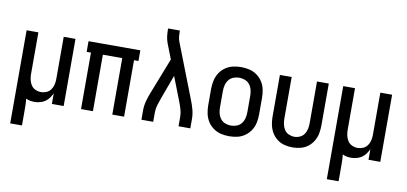

<svg xmlns="http://www.w3.org/2000/svg" viewBox="-82 -1012 3164 1493"><g transform="rotate(10 1500.0 -265.0)"><path d="M57 205H150V103Q150 76 149.5 48.5Q149 21 146 -6Q162 2 179 5Q196 8 213 8Q243 8 271 -2.5Q299 -13 319 -35.5Q339 -58 350 -85V0H443V-530H350V-197Q350 -175 345 -153Q340 -131 327 -112.5Q314 -94 293 -85Q272 -76 250 -76Q228 -76 206.5 -85.5Q185 -95 172.5 -114Q160 -133 155 -155.5Q150 -178 150 -200V-530H57Z M580 0H674V-446H827V0H920V-446H955V-530H546V-446H580Z M1057 0H1150V-74Q1150 -104 1159 -133Q1168 -162 1178 -190L1248 -380L1322 -190Q1333 -162 1341.5 -133Q1350 -104 1350 -74V0H1443V-74Q1443 -112 1433 -148.5Q1423 -185 1409 -220L1242 -649Q1235 -668 1233 -688Q1231 -708 1231 -728V-735H1138V-728Q1138 -700 1141.5 -672.5Q1145 -645 1155 -619L1201 -501L1091 -220Q1077 -185 1067 -148.5Q1057 -112 1057 -74Z M1750 8Q1783 8 1815.5 0.5Q1848 -7 1875 -26.5Q1902 -46 1920 -74Q1938 -102 1944.5 -134.5Q1951 -167 1951 -200V-330Q1951 -363 1944.5 -395.5Q1938 -428 1920 -456Q1902 -484 1875 -503.5Q1848 -523 1815.5 -530.5Q1783 -538 1750 -538Q1717 -538 1685 -530.5Q1653 -523 1625.5 -503.5Q1598 -484 1580.5 -456Q1563 -428 1556 -395.5Q1549 -363 1549 -330V-200Q1549 -167 1556 -134.5Q1563 -102 1580.5 -74Q1598 -46 1625.5 -26.5Q1653 -7 1685 0.5Q1717 8 1750 8ZM1750 -76Q1727 -76 1704.5 -84.5Q1682 -93 1667.5 -112Q1653 -131 1647.5 -154Q1642 -177 1642 -200V-330Q1642 -353 1647.5 -376Q1653 -399 1667.5 -418Q1682 -437 1704.5 -445.5Q1727 -454 1750 -454Q1773 -454 1795.5 -445.5Q1818 -437 1832.5 -418Q1847 -399 1852.5 -376Q1858 -353 1858 -330V-200Q1858 -177 1852.5 -154Q1847 -131 1832.5 -112Q1818 -93 1795.5 -84.5Q1773 -76 1750 -76Z M2250 8Q2282 8 2314 0Q2346 -8 2372 -28Q2398 -48 2414.5 -76Q2431 -104 2437 -136Q2443 -168 2443 -200V-530H2350V-200Q2350 -178 2345.5 -155.5Q2341 -133 2328 -114Q2315 -95 2294 -85.5Q2273 -76 2250 -76Q2228 -76 2206.5 -85.5Q2185 -95 2172.5 -114Q2160 -133 2155 -155.5Q2150 -178 2150 -200V-530H2057V-200Q2057 -168 2063.5 -136Q2070 -104 2086.5 -76Q2103 -48 2129 -28Q2155 -8 2186.5 0Q2218 8 2250 8Z M2557 205H2650V103Q2650 76 2649.5 48.5Q2649 21 2646 -6Q2662 2 2679 5Q2696 8 2713 8Q2743 8 2771 -2.5Q2799 -13 2819 -35.5Q2839 -58 2850 -85V0H2943V-530H2850V-197Q2850 -175 2845 -153Q2840 -131 2827 -112.5Q2814 -94 2793 -85Q2772 -76 2750 -76Q2728 -76 2706.5 -85.5Q2685 -95 2672.5 -114Q2660 -133 2655 -155.5Q2650 -178 2650 -200V-530H2557Z"/></g></svg>

Font: Iosevka SS08 Medium
Style: Regular
Weight: 500
Monospace: yes
Designer: Belleve Invis
Foundry: Belleve Invis
Version: Version 3.4.3; ttfautohint (v1.8.3)